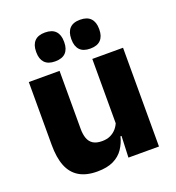

<svg xmlns="http://www.w3.org/2000/svg" viewBox="-127 -785 821 898"><g transform="rotate(-20 283.0 -336.5)"><path d="M199.5 -491.5V-202.5Q199.5 -175.5 206.5 -155.8Q213.5 -136 230 -125.2Q246.5 -114.5 275 -114.5Q299 -114.5 316.8 -123Q334.5 -131.5 346.8 -146Q359 -160.5 365 -178L388.5 -106.5H362.5Q354.5 -73.5 336.2 -46.5Q318 -19.5 286.2 -4Q254.5 11.5 205 11.5Q150.5 11.5 115.2 -9.8Q80 -31 63.2 -73Q46.5 -115 46.5 -178V-491.5ZM515.5 -491.5V0H363.5L368.5 -123L362.5 -137V-491.5ZM196 -540Q161.5 -540 144.2 -558.2Q127 -576.5 127 -609.5V-613.5Q127 -647 144.2 -665.2Q161.5 -683.5 196 -683.5Q231.5 -683.5 248.8 -665.2Q266 -647 266 -613.5V-609.5Q266 -576.5 248.8 -558.2Q231.5 -540 196 -540ZM371 -540Q336 -540 319 -558.2Q302 -576.5 302 -609.5V-613.5Q302 -647 319 -665.2Q336 -683.5 371 -683.5Q406 -683.5 423.2 -665.2Q440.5 -647 440.5 -613.5V-609.5Q440.5 -576.5 423.2 -558.2Q406 -540 371 -540Z"/></g></svg>

Font: Anek Bangla Medium
Style: Bold
Weight: 700
Version: Version 1.003